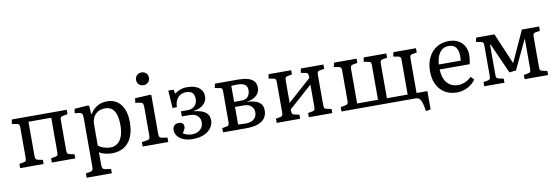

<svg xmlns="http://www.w3.org/2000/svg" viewBox="-65 -1256 5746 1976"><g transform="rotate(-10 2808.5 -268.5)"><path d="M54 0V-44L103 -53Q119 -56 123.5 -65Q128 -74 128 -105V-415Q128 -435 121.5 -442.5Q115 -450 98 -453L48 -463L57 -508H630V-462L581 -453Q565 -450 558.5 -443.5Q552 -437 552 -417V-101Q552 -75 558 -66Q564 -57 582 -53L630 -43V0H385V-44L433 -53Q450 -56 454.5 -64.5Q459 -73 459 -105V-455H221V-101Q221 -77 226.5 -67Q232 -57 250 -53L299 -43V0Z M711 216V171L759 163Q774 161 781 151Q788 141 788 116V-388Q788 -426 781 -438Q774 -450 751 -453L705 -459L712 -504L852 -514L865 -508L871 -419H874Q897 -455 924 -477.5Q951 -500 983 -511Q1015 -522 1053 -522Q1114 -522 1157.5 -492Q1201 -462 1224.5 -406Q1248 -350 1248 -271Q1248 -181 1220.5 -117Q1193 -53 1140.5 -19.5Q1088 14 1013 14Q977 14 940.5 5Q904 -4 881 -19V114Q881 138 888 148.5Q895 159 913 162L974 172V216ZM1007 -48Q1051 -48 1082.5 -72.5Q1114 -97 1130.5 -143.5Q1147 -190 1147 -258Q1147 -323 1133 -367Q1119 -411 1091 -432.5Q1063 -454 1021 -454Q977 -454 946 -436Q915 -418 898 -385.5Q881 -353 881 -307V-91Q901 -72 936.5 -60Q972 -48 1007 -48Z M1334 0V-46L1391 -55Q1410 -58 1415.5 -68Q1421 -78 1421 -105V-386Q1421 -422 1414.5 -434Q1408 -446 1385 -449L1337 -456L1344 -503L1503 -511L1514 -506V-101Q1514 -82 1519 -70.5Q1524 -59 1546 -55L1602 -45V0ZM1453 -620Q1424 -620 1405 -638.5Q1386 -657 1386 -686Q1386 -715 1405 -734Q1424 -753 1453 -753Q1483 -753 1502 -734.5Q1521 -716 1521 -687Q1521 -658 1502 -639Q1483 -620 1453 -620Z M1855 14Q1803 14 1763.5 -1.5Q1724 -17 1700.5 -46Q1677 -75 1677 -112Q1677 -138 1692 -156Q1707 -174 1739 -174Q1771 -174 1782.5 -160.5Q1794 -147 1794 -127Q1794 -116 1787.5 -102Q1781 -88 1765 -62Q1785 -48 1809 -41.5Q1833 -35 1860 -35Q1889 -35 1915 -46.5Q1941 -58 1958.5 -81.5Q1976 -105 1976 -141Q1976 -170 1963 -191Q1950 -212 1925 -223.5Q1900 -235 1862 -235H1785V-288H1853Q1904 -288 1930.5 -317Q1957 -346 1957 -385Q1957 -429 1937 -451Q1917 -473 1870 -473Q1833 -473 1807 -456Q1781 -439 1767 -409Q1753 -379 1751 -338L1706 -337L1694 -521H1748L1760 -477Q1779 -495 1812.5 -508.5Q1846 -522 1890 -522Q1940 -522 1977 -508Q2014 -494 2035 -466Q2056 -438 2056 -397Q2056 -364 2039 -337Q2022 -310 1990 -292.5Q1958 -275 1913 -269V-267Q1951 -263 1988 -252Q2025 -241 2050 -215.5Q2075 -190 2075 -141Q2075 -103 2051 -67.5Q2027 -32 1978.5 -9Q1930 14 1855 14Z M2174 0V-44L2222 -53Q2238 -56 2243 -65.5Q2248 -75 2248 -101V-410Q2248 -432 2244 -441.5Q2240 -451 2223 -454L2170 -464L2179 -508H2423Q2476 -508 2518 -497Q2560 -486 2583.5 -461Q2607 -436 2607 -391Q2607 -343 2572 -310Q2537 -277 2470 -268V-267Q2514 -265 2551.5 -254.5Q2589 -244 2612.5 -219Q2636 -194 2636 -147Q2636 -105 2614 -71.5Q2592 -38 2543.5 -19Q2495 0 2414 0ZM2422 -49Q2454 -49 2480 -59.5Q2506 -70 2521.5 -92Q2537 -114 2537 -149Q2537 -183 2511 -209.5Q2485 -236 2429 -236H2341V-53Q2361 -51 2382 -50Q2403 -49 2422 -49ZM2341 -289H2420Q2465 -289 2486.5 -316Q2508 -343 2508 -381Q2508 -425 2481 -442Q2454 -459 2404 -459Q2388 -459 2371 -458.5Q2354 -458 2341 -456Z M2735 0V-44L2783 -53Q2799 -56 2804 -65.5Q2809 -75 2809 -101V-410Q2809 -434 2804 -442.5Q2799 -451 2784 -454L2731 -464L2740 -508H2976V-464L2928 -455Q2912 -452 2907 -442.5Q2902 -433 2902 -407V-180L3145 -396V-411Q3145 -434 3140 -442.5Q3135 -451 3120 -454L3068 -464L3077 -508H3313V-463L3265 -455Q3248 -452 3243 -442.5Q3238 -433 3238 -407V-96Q3238 -74 3243 -65.5Q3248 -57 3264 -54L3316 -43V0H3071V-44L3119 -53Q3135 -56 3140 -65Q3145 -74 3145 -100V-328L2902 -112V-97Q2902 -74 2907 -65.5Q2912 -57 2927 -54L2980 -43V0Z M4270 147 4258 89Q4252 58 4243 38.5Q4234 19 4221 9.5Q4208 0 4188 0H3412V-45L3462 -55Q3479 -58 3485.5 -66Q3492 -74 3492 -93V-410Q3492 -434 3487 -442.5Q3482 -451 3467 -454L3414 -464L3423 -508H3659V-464L3611 -455Q3595 -452 3590 -442.5Q3585 -433 3585 -407V-53H3803V-411Q3803 -434 3798 -442.5Q3793 -451 3777 -454L3725 -464L3734 -508H3970V-463L3922 -455Q3906 -452 3901 -442.5Q3896 -433 3896 -407V-53H4113V-411Q4113 -434 4108 -442.5Q4103 -451 4087 -454L4035 -464L4044 -508H4280V-463L4232 -455Q4216 -452 4211 -442.5Q4206 -433 4206 -407V-53H4319V138Z M4619 14Q4546 14 4493 -18Q4440 -50 4410.5 -108.5Q4381 -167 4381 -247Q4381 -331 4411.5 -392.5Q4442 -454 4497 -488Q4552 -522 4625 -522Q4680 -522 4721.5 -500Q4763 -478 4785.5 -437.5Q4808 -397 4808 -344Q4808 -324 4805 -300Q4802 -276 4795 -250H4482Q4484 -190 4503.5 -147Q4523 -104 4559 -81.5Q4595 -59 4643 -59Q4681 -59 4717 -75Q4753 -91 4782 -120L4815 -87Q4781 -39 4728 -12.5Q4675 14 4619 14ZM4482 -302H4711Q4713 -312 4713.5 -323.5Q4714 -335 4714 -348Q4714 -410 4689 -441Q4664 -472 4614 -472Q4576 -472 4548.5 -453Q4521 -434 4504 -396Q4487 -358 4482 -302Z M4904 0V-44L4952 -53Q4968 -56 4973 -65.5Q4978 -75 4978 -101V-410Q4978 -434 4973 -442.5Q4968 -451 4953 -454L4900 -464L4909 -508H5100L5238 -184L5242 -191L5387 -508H5567V-463L5519 -455Q5503 -452 5498 -442.5Q5493 -433 5493 -407V-96Q5493 -74 5498 -65.5Q5503 -57 5518 -54L5571 -43V0H5326V-44L5374 -53Q5390 -56 5395 -65Q5400 -74 5400 -100V-404H5396L5254 -104L5184 -96L5044 -410H5037V-97Q5037 -75 5042 -66Q5047 -57 5062 -54L5115 -43V0Z"/></g></svg>

Font: Literata 18pt
Style: Regular
Weight: 400
Designer: Latin by Veronika Burian and Jose Scaglione. Greek by Irene Vlachou. Cyrillic by Vera Evstafieva.
Foundry: TypeTogether
Version: Version 3.103;gftools[0.9.29]